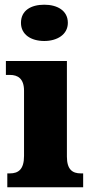

<svg xmlns="http://www.w3.org/2000/svg" viewBox="-20 -795 393 815"><path d="M168 -621C222 -621 268 -648 268 -698C268 -751 222 -775 168 -775C112 -775 69 -751 69 -698C69 -648 112 -621 168 -621ZM11 0H333V-59H323C288 -59 264 -75 264 -130V-536H5V-477H22C56 -477 82 -461 82 -410V-133C82 -76 58 -59 22 -59H11Z"/></svg>

Font: Noto Serif Tamil SemiCondensed Black
Style: Italic
Weight: 900
Width: 4
Italic angle: -12°
Designer: Indian Type Foundry, Tom Grace, and the Monotype Design Team
Foundry: Monotype Imaging Inc.
Version: Version 2.003